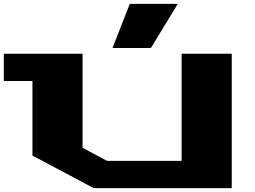

<svg xmlns="http://www.w3.org/2000/svg" viewBox="-20 -980 1327 1000"><path d="M0 -558V-700H410V-210L538 -142H926V-700H1187V0H468L149 -170V-558ZM566 -730 656 -960H906L766 -730Z"/></svg>

Font: Stalin One
Style: Regular
Weight: 400
Designer: Jovanny Lemonad
Foundry: Alexey Maslov, Jovanny Lemonad
Version: Version 3.002; ttfautohint (v0.91) -l 8 -r 50 -G 200 -x 0 -w